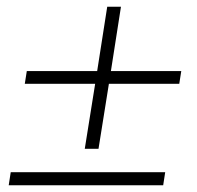

<svg xmlns="http://www.w3.org/2000/svg" viewBox="-20 -553 589 573"><path d="M233 -109 264 -303H54L60 -341H270L300 -533H341L311 -341H521L515 -303H305L274 -109ZM6 0 12 -39H473L467 0Z"/></svg>

Font: Nunito Sans 10pt SemiCondensed ExtraLight
Style: Italic
Weight: 250
Width: 4
Italic angle: -9°
Designer: Vernon Adams
Foundry: Vernon Adams
Version: Version 3.101;gftools[0.9.27]